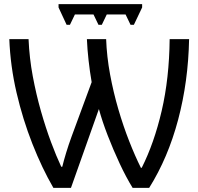

<svg xmlns="http://www.w3.org/2000/svg" viewBox="-20 -903 959 928"><path d="M238 5Q183 -90 136.5 -208Q90 -326 60 -455Q30 -584 25 -714H118Q122 -622 138.5 -534Q155 -446 178 -365.5Q201 -285 226.5 -216.5Q252 -148 276 -97H281Q288 -126 299.5 -164Q311 -202 326 -243L423 -506Q414 -558 408 -612Q402 -666 400 -714H493Q496 -630 512 -543.5Q528 -457 552 -375Q576 -293 604.5 -220.5Q633 -148 661 -92H665Q725 -211 761.5 -367.5Q798 -524 800 -714H894Q890 -509 841 -324.5Q792 -140 701 5H621Q589 -47 558 -113.5Q527 -180 500.5 -248.5Q474 -317 458 -376L323 5ZM667 -883V-867L627 -783H611L587 -833H496L472 -783H456L432 -833H342L318 -783H302L263 -867V-883Z"/></svg>

Font: Apis
Style: Regular
Weight: 400
Designer: Monotype Design Team
Foundry: Monotype Imaging Inc.
Version: Version 2.000; build 0001